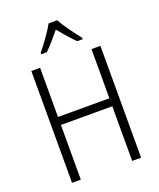

<svg xmlns="http://www.w3.org/2000/svg" viewBox="-169 -1050 955 1152"><g transform="rotate(-20 308.5 -473.5)"><path d="M472 0V-349H144V0H88V-714H144V-400H472V-714H529V0ZM443 -797V-788H408Q372 -822 311 -897Q288 -869 261 -838Q234 -807 214 -788H178V-797Q206 -831 236.5 -874Q267 -917 283 -947H338Q355 -915 387 -870.5Q419 -826 443 -797Z"/></g></svg>

Font: Noto Sans UI NarrowLight
Style: Regular
Weight: 300
Width: 4
Designer: Monotype Design Team
Foundry: Monotype Imaging Inc.
Version: Version 1.001